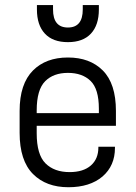

<svg xmlns="http://www.w3.org/2000/svg" viewBox="-20 -744 543 769"><path d="M127 -240.2V-210Q127 -125 162.1 -89.8Q197.3 -54.7 258.8 -54.7Q313.5 -54.7 343.8 -81.1Q374 -107.4 374 -153.3V-156.2H440.4V-151.4Q440.4 -80.1 390.6 -37.1Q339.8 5.9 253.9 5.9Q165 5.9 112.3 -46.9Q58.6 -100.6 58.6 -211.9V-299.8Q58.6 -408.2 112.3 -461.9Q164.1 -513.7 252 -513.7Q339.8 -513.7 391.6 -461.9Q444.3 -409.2 444.3 -299.8V-240.2ZM161.1 -418.9Q127 -384.8 127 -301.8V-291H376V-308.6Q376 -387.7 342.8 -419.9Q309.6 -452.1 252 -452.1Q194.3 -452.1 161.1 -418.9ZM252 -575.2Q191.4 -575.2 159.7 -609.4Q127.9 -643.6 127.9 -706.1V-723.6H192.4V-706.1Q192.4 -633.8 252 -633.8Q311.5 -633.8 311.5 -706.1V-723.6H376V-706.1Q376 -643.6 344.2 -609.4Q312.5 -575.2 252 -575.2Z"/></svg>

Font: Dinish
Style: Regular
Weight: 400
Designer: Bert Driehuis
Foundry: Playbeing
Version: Version 3.006; git-39231f3c-release